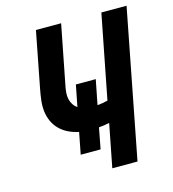

<svg xmlns="http://www.w3.org/2000/svg" viewBox="-102 -754 754 839"><g transform="rotate(-15 275.0 -335.0)"><path d="M303 0 341 -195Q328 -192 316.5 -190.5Q305 -189 293 -188L275 -93H185L204 -191Q180 -196 158.5 -206Q137 -216 120 -232.5Q103 -249 93 -270.5Q83 -292 80 -316Q77 -340 80 -366Q83 -392 88 -417L137 -670H251L198 -399Q195 -384 194 -369.5Q193 -355 196 -341.5Q199 -328 206.5 -316.5Q214 -305 225 -298L244 -395H334L312 -283Q323 -284 335 -286Q347 -288 359 -291L433 -670H547L417 0Z"/></g></svg>

Font: Lode Term
Style: Bold Italic
Weight: 700
Italic angle: -11°
Monospace: yes
Designer: Belleve Invis
Foundry: Belleve Invis
Version: Version 29.2.0